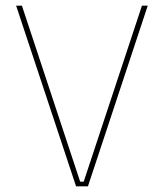

<svg xmlns="http://www.w3.org/2000/svg" viewBox="-20 -659 580 679"><path d="M249 0 37 -639H57.5L263.5 -16.5H276L482 -639H502.5L291 0Z"/></svg>

Font: Anek Gujarati Thin
Style: Regular
Weight: 250
Version: Version 1.003